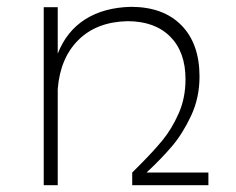

<svg xmlns="http://www.w3.org/2000/svg" viewBox="-20 -542 690 562"><path d="M590 -37V0H367V-37L389 -59Q430 -100 456.5 -132.5Q483 -165 503 -210Q523 -255 523 -310Q523 -390 478 -435Q433 -480 353 -480Q263 -478 209.5 -425Q156 -372 149 -281V0H108V-521H149V-385Q175 -451 229.5 -485.5Q284 -520 363 -522Q458 -522 511 -468Q564 -414 564 -318Q564 -256 539.5 -203.5Q515 -151 483.5 -114Q452 -77 409 -37Z"/></svg>

Font: Montserrat arm2 ExtraLight
Style: Regular
Weight: 275
Designer: Julieta Ulanovsky
Foundry: Julieta Ulanovsky
Version: Version 6.000